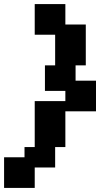

<svg xmlns="http://www.w3.org/2000/svg" viewBox="-70 -720 540 940"><path d="M200 0H250V-175H400V-325H300V-400H350V-600H250V-700H100V-550H200V-400H150V-275H250V-225H100V0H50V50H-50V200H100V100H200Z"/></svg>

Font: LS-VG5000 Bold Shifted
Style: Regular
Weight: 400
Designer: Justin Bihan, 2021
Foundry: Justin Bihan, 2021
Version: Version 1.000;Glyphs 3.1.2 (3151)